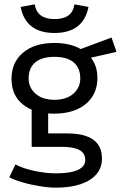

<svg xmlns="http://www.w3.org/2000/svg" viewBox="-20 -642 575 885"><path d="M229 -118Q138 -118 85.5 -160.5Q33 -203 33 -278Q33 -354 86 -399Q139 -444 230 -444Q268 -444 297.5 -437Q327 -430 352 -416L494 -469L517 -403L399 -376Q414 -357 421.5 -334Q429 -311 429 -283Q429 -232 404.5 -195Q380 -158 335 -138Q290 -118 229 -118ZM237 223Q205 223 162 216Q119 209 80.5 197.5Q42 186 23 175L51 116Q87 135 140 146Q193 157 237 157Q280 157 310 150.5Q340 144 356.5 130.5Q373 117 373 96Q373 64 346 49.5Q319 35 269 35H126V-162L202 -137V-27H290Q370 -27 410 2Q450 31 450 89Q450 131 424.5 161Q399 191 351.5 207Q304 223 237 223ZM231 -182Q286 -182 318 -210Q350 -238 350 -281Q350 -328 320 -354Q290 -380 231 -380Q172 -380 142 -354Q112 -328 112 -281Q112 -238 144 -210Q176 -182 231 -182ZM231 -490Q99 -490 75 -610L140 -622Q151 -554 231 -554Q314 -554 323 -622L388 -610Q364 -490 231 -490Z"/></svg>

Font: Podkova VF Beta
Style: Regular
Weight: 400
Designer: Ilya Yudin
Foundry: Cyreal (www.cyreal.org)
Version: Version 2.100